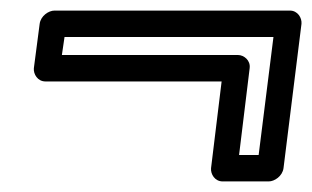

<svg xmlns="http://www.w3.org/2000/svg" viewBox="-20 -417 590 363"><path d="M97 -313 102 -347H497L469 -124H432L452 -288C454 -303 441 -313 430 -313ZM44 -288C43 -277 51 -263 66 -263H399L379 -99C378 -88 386 -74 401 -74H488C499 -74 514 -84 516 -99L550 -372C551 -383 543 -397 528 -397H83C72 -397 57 -387 55 -372Z"/></svg>

Font: Falling Sky
Style: OuObl
Weight: 400
Designer: Paul D. Hunt
Foundry: Adobe Systems Incorporated
Version: Version 1.02